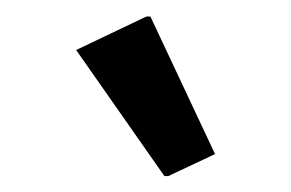

<svg xmlns="http://www.w3.org/2000/svg" viewBox="-20 -777 356 235"><path d="M159.2 -756.8H164.1L243.2 -588.4L186 -561.5H181.2L73.2 -715.8Z"/></svg>

Font: Nova Flat
Style: Book
Weight: 400
Version: Version 2.000